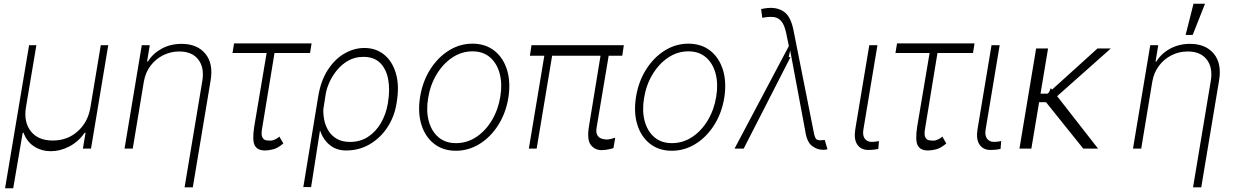

<svg xmlns="http://www.w3.org/2000/svg" viewBox="-20 -784 6527 1013"><path d="M6.7 209.2 133.5 -545.5H171.9L116.8 -217.3Q104.4 -139.9 142.8 -91.3Q181.1 -42.6 258.5 -42.6Q335.9 -42.6 390.1 -91.3Q444.2 -139.9 457 -217.3L511.7 -545.5H551.1L460.2 0H417.3L431.5 -83.8H427.2Q392.8 -35.5 344.8 -10.8Q296.9 13.8 248.2 13.8Q200.3 13.8 161 -10.8Q121.8 -35.5 104 -83.8H99.8L49.7 209.2Z M739 -353.7 680.4 0H637.1L728 -545.5H770.2L756 -459.2H760.3Q785.9 -501.4 832.7 -527Q879.6 -552.6 937.9 -552.6Q1020.2 -552.6 1063.2 -500.9Q1106.2 -449.2 1091.3 -359.7L997.2 204.5H953.8L1047.6 -358Q1058.9 -427.6 1026.1 -470Q993.3 -512.4 925.4 -512.4Q880 -512.4 840.6 -492.5Q801.1 -472.7 774.1 -437Q747.2 -401.3 739 -353.7Z M1623.9 -555 1615.8 -504.3H1428.3L1363.6 -110.4Q1356.9 -75.6 1363.5 -61.3Q1370 -46.9 1382.1 -44.4Q1394.2 -41.9 1404.1 -42.3Q1407.7 -42.3 1409.1 -42.3Q1419.4 -42.3 1433.8 -49.5Q1448.2 -56.8 1453.8 -63.6L1474.8 -27Q1446.4 -2.8 1422.2 3.6Q1398.1 9.9 1378.2 9.9Q1337.7 9.9 1323.9 -17.2Q1310 -44.4 1321.4 -116.5L1386.7 -504.3H1206.7L1214.8 -555Z M1580.3 203.1 1658.7 -274.1Q1672.6 -358.7 1709.9 -415.8Q1747.2 -473 1797.9 -502Q1848.7 -530.9 1902.7 -530.9Q1962.7 -530.9 2006.2 -496.1Q2049.7 -461.3 2068.7 -397.2Q2087.7 -333.1 2073.2 -245.7L2071.7 -235.8Q2060 -166.2 2022.9 -110.6Q1985.8 -55 1930 -22.5Q1874.3 9.9 1805.8 9.9Q1755.3 9.9 1720.2 -18.6Q1685 -47.2 1668.3 -95.9L1621.4 203.1ZM1686.1 -208.8Q1684.7 -182.2 1690.5 -152Q1696.4 -121.8 1712.2 -95.3Q1728 -68.9 1756.2 -52Q1784.4 -35.2 1827.4 -35.2Q1880.3 -35.2 1921.3 -61.8Q1962.4 -88.4 1989.2 -134.1Q2016 -179.7 2025.9 -235.8L2027.3 -245.7Q2038 -310.4 2028.2 -364.5Q2018.5 -418.7 1986.3 -451.3Q1954.2 -484 1897.4 -484Q1853 -484 1818 -464.3Q1783 -444.6 1757.8 -413.7Q1732.6 -382.8 1717.5 -348.7Q1702.4 -314.6 1698.2 -285.9Z M2385.3 11.4Q2317.1 11.4 2270.1 -25.6Q2223 -62.5 2203.1 -127Q2183.2 -191.4 2196.7 -274.5Q2210.2 -355.5 2250.4 -418.5Q2290.5 -481.5 2348.4 -517.6Q2406.2 -553.6 2472.3 -553.6Q2541.2 -553.6 2588.2 -516.5Q2635.3 -479.4 2655.2 -414.8Q2675.1 -350.1 2661.9 -267Q2648.4 -186.4 2608.3 -123.4Q2568.2 -60.4 2510.1 -24.5Q2452.1 11.4 2385.3 11.4ZM2385.7 -28.8Q2444.2 -28.8 2493.3 -61.4Q2542.3 -94.1 2575.5 -149.9Q2608.7 -205.6 2619.7 -274.5Q2630.7 -341.3 2616.5 -395.2Q2602.3 -449.2 2565.7 -481.2Q2529.1 -513.1 2473 -513.1Q2415.1 -513.1 2365.9 -480.1Q2316.8 -447.1 2283.4 -391.3Q2250 -335.6 2239 -267Q2227.6 -200.6 2241.8 -146.5Q2256 -92.3 2292.8 -60.5Q2329.5 -28.8 2385.7 -28.8Z M3271.3 -545.5 3263.1 -490.1H3191.4L3127.8 -111.2Q3123.2 -83.1 3132.3 -69.6Q3141.3 -56.1 3155.7 -52Q3170.1 -47.9 3180.8 -47.9Q3192.1 -47.9 3205.6 -51.5Q3219.1 -55 3225.9 -57.9L3216.6 -2.5Q3210.2 -0.7 3194.1 3.4Q3177.9 7.5 3152.7 8.2Q3117.2 7.5 3096.2 -20.6Q3075.3 -48.7 3088.4 -123.6L3148.4 -490.1H2893.1L2811.4 0H2770.2L2851.9 -490.1H2775.9L2784.1 -545.5Z M3524.5 11.4Q3456.3 11.4 3409.3 -25.6Q3362.2 -62.5 3342.3 -127Q3322.4 -191.4 3335.9 -274.5Q3349.4 -355.5 3389.6 -418.5Q3429.7 -481.5 3487.6 -517.6Q3545.5 -553.6 3611.5 -553.6Q3680.4 -553.6 3727.5 -516.5Q3774.5 -479.4 3794.4 -414.8Q3814.3 -350.1 3801.1 -267Q3787.6 -186.4 3747.5 -123.4Q3707.4 -60.4 3649.3 -24.5Q3591.3 11.4 3524.5 11.4ZM3524.9 -28.8Q3583.5 -28.8 3632.5 -61.4Q3681.5 -94.1 3714.7 -149.9Q3747.9 -205.6 3758.9 -274.5Q3769.9 -341.3 3755.7 -395.2Q3741.5 -449.2 3704.9 -481.2Q3668.3 -513.1 3612.2 -513.1Q3554.3 -513.1 3505.1 -480.1Q3456 -447.1 3422.6 -391.3Q3389.2 -335.6 3378.2 -267Q3366.8 -200.6 3381 -146.5Q3395.2 -92.3 3432 -60.5Q3468.8 -28.8 3524.9 -28.8Z M4318.2 6Q4291.2 6 4264.2 -14.2Q4237.2 -34.4 4228.7 -92L4149.1 -517.4L4141 -482.6H4150.6L3903.8 0H3855.5L4142 -540.8L4127.8 -610.4Q4118.3 -653.8 4101.7 -672.8Q4085.2 -691.8 4060.5 -694.2Q4035.9 -696.7 4001.8 -690L3995.7 -735.4Q3995.4 -736.2 4011 -739.2Q4026.6 -742.2 4046.2 -742.5Q4093 -742.2 4123 -716.6Q4153.1 -691.1 4166.5 -624.6L4275.9 -73.9Q4275.9 -73.5 4276.3 -72.4Q4277.3 -67.1 4282.7 -55.4Q4288 -43.7 4307.5 -44Q4310.7 -43.7 4316.2 -44.2Q4321.7 -44.7 4326 -45.1Q4330.6 -45.5 4331.3 -45.5L4345.9 3.9Q4342.7 4.3 4340 4.8Q4337.4 5.3 4335.2 5.7Q4322.4 7.5 4318.2 6Z M4566.4 -545.5H4609.4L4535.5 -101.9Q4529.8 -68.5 4543 -52Q4556.1 -35.5 4577.8 -35.5Q4592.7 -35.5 4603.7 -37.3Q4614.7 -39.1 4617.5 -39.8L4614 1.8Q4608.7 2.8 4595 5Q4581.3 7.1 4560 7.1Q4522.7 7.1 4503.4 -20.8Q4484 -48.7 4492.5 -101.9Z M5121.8 -555 5113.6 -504.3H4926.1L4861.5 -110.4Q4854.8 -75.6 4861.3 -61.3Q4867.9 -46.9 4880 -44.4Q4892 -41.9 4902 -42.3Q4905.5 -42.3 4907 -42.3Q4917.3 -42.3 4931.6 -49.5Q4946 -56.8 4951.7 -63.6L4972.7 -27Q4944.2 -2.8 4920.1 3.6Q4896 9.9 4876.1 9.9Q4835.6 9.9 4821.7 -17.2Q4807.9 -44.4 4819.2 -116.5L4884.6 -504.3H4704.5L4712.7 -555Z M5211.3 -545.5H5254.3L5180.4 -101.9Q5174.7 -68.5 5187.9 -52Q5201 -35.5 5222.7 -35.5Q5237.6 -35.5 5248.6 -37.3Q5259.6 -39.1 5262.4 -39.8L5258.9 1.8Q5253.6 2.8 5239.9 5Q5226.2 7.1 5204.9 7.1Q5167.6 7.1 5148.3 -20.8Q5128.9 -48.7 5137.4 -101.9Z M5509.6 -528.4 5469.8 -289.8H5506.7L5514.9 -297.2L5524.1 -319.2L5530.5 -311.1L5770.6 -528.4H5840.9L5557.5 -276.6L5773.4 0H5695.3L5498.9 -244.7H5462.4L5421.5 0H5358.7L5446.7 -528.4Z M6059.7 -353.7 6001.1 0H5957.7L6048.7 -545.5H6090.9L6076.7 -459.2H6081Q6106.5 -501.4 6153.4 -527Q6200.3 -552.6 6258.5 -552.6Q6340.9 -552.6 6383.9 -500.9Q6426.8 -449.2 6411.9 -359.7L6317.8 204.5H6274.5L6368.3 -358Q6379.6 -427.6 6346.8 -470Q6313.9 -512.4 6246.1 -512.4Q6200.6 -512.4 6161.2 -492.5Q6121.8 -472.7 6094.8 -437Q6067.8 -401.3 6059.7 -353.7ZM6235.4 -599.8 6277 -764.2H6337.7L6272.7 -599.8Z"/></svg>

Font: Inter Extra Light  BETA
Style: Italic
Weight: 200
Italic angle: 9.39999°
Designer: Rasmus Andersson
Foundry: rsms
Version: Version 3.011;git-f93a4a705